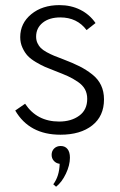

<svg xmlns="http://www.w3.org/2000/svg" viewBox="-20 -499 458 732"><path d="M210.4 14.6Q91.8 14.6 38.1 -77.6L75.7 -103.5Q120.6 -35.6 205.6 -35.6Q251.5 -35.6 282 -57.9Q312.5 -80.1 312.5 -122.1Q312.5 -142.6 304 -158.4Q295.4 -174.3 276.4 -187.3Q257.3 -200.2 239 -208.5Q220.7 -216.8 189 -229Q166 -237.8 151.4 -244.1Q136.7 -250.5 116.9 -262.2Q97.2 -273.9 85.7 -286.1Q74.2 -298.3 65.7 -316.9Q57.1 -335.4 57.1 -357.4Q57.1 -410.2 99.1 -444.8Q141.1 -479.5 206.5 -479.5Q250.5 -479.5 286.1 -461.7Q321.8 -443.8 344.2 -411.1L310.1 -384.3Q273.9 -432.6 210 -432.6Q168 -432.6 142.8 -412.4Q117.7 -392.1 117.7 -359.4Q117.7 -345.7 122.8 -334.7Q127.9 -323.7 135.7 -315.9Q143.6 -308.1 158.2 -300Q172.9 -292 186 -286.6Q199.2 -281.2 221.2 -272.9Q258.3 -258.8 283.4 -246.1Q308.6 -233.4 331.3 -215.6Q354 -197.8 365.2 -174.1Q376.5 -150.4 376.5 -120.1Q376.5 -56.2 331.5 -20.8Q286.6 14.6 210.4 14.6ZM176.8 91.3Q176.8 76.7 186.5 67.1Q196.3 57.6 211.4 57.6Q228 57.6 237.3 69.1Q246.6 80.6 246.6 102.1Q246.6 130.9 231.2 163.3Q215.8 195.8 193.8 212.9L183.1 203.6Q206.1 173.3 207.5 125.5Q194.3 124 185.5 114.5Q176.8 105 176.8 91.3Z"/></svg>

Font: Spartan MB
Style: Regular
Weight: 400
Designer: Matt Bailey, Mirko Velimirovic
Foundry: Matt Bailey
Version: Version 1.005